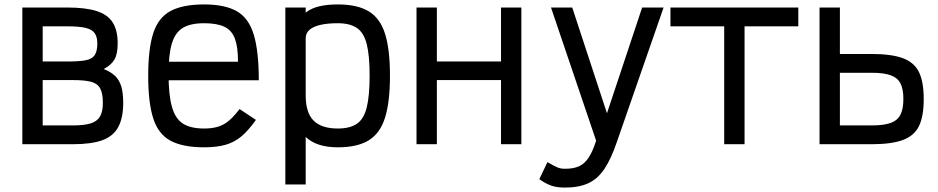

<svg xmlns="http://www.w3.org/2000/svg" viewBox="-20 -652 4240 868"><path d="M81 0V-618H284Q367 -618 417 -602Q467 -586 489.5 -550.5Q512 -515 512 -456Q512 -408 497.5 -383Q483 -358 449 -340Q481 -327 500 -309Q519 -291 528 -262Q537 -233 537 -187Q537 -119 514.5 -77.5Q492 -36 442.5 -18Q393 0 309 0ZM173 -85H309Q362 -85 391 -94.5Q420 -104 432.5 -126Q445 -148 445 -187Q445 -231 432.5 -253Q420 -275 391 -282.5Q362 -290 309 -290H173ZM173 -374H284Q338 -374 367 -379.5Q396 -385 408 -402.5Q420 -420 420 -456Q420 -485 408 -502Q396 -519 367 -526Q338 -533 284 -533H173Z M903 14Q807 14 751.5 -15.5Q696 -45 673 -116Q650 -187 650 -309Q650 -432 673 -502.5Q696 -573 751.5 -602.5Q807 -632 903 -632Q997 -632 1051 -601Q1105 -570 1127.5 -494.5Q1150 -419 1150 -289H679V-373H1056Q1056 -439 1042 -477Q1028 -515 994.5 -531Q961 -547 903 -547Q841 -547 806.5 -526Q772 -505 757 -455.5Q742 -406 742 -318Q742 -224 757 -170Q772 -116 806.5 -93.5Q841 -71 903 -71Q938 -71 965 -79Q992 -87 1015 -106.5Q1038 -126 1063 -159L1137 -110Q1104 -63 1072 -36Q1040 -9 1000 2.5Q960 14 903 14Z M1270 182V-618H1362V-595Q1387 -615 1423.5 -623.5Q1460 -632 1507 -632Q1596 -632 1647.5 -600.5Q1699 -569 1721 -498.5Q1743 -428 1743 -310Q1743 -192 1721 -121Q1699 -50 1647.5 -18Q1596 14 1507 14Q1460 14 1423.5 2.5Q1387 -9 1362 -33V182ZM1507 -71Q1562 -71 1593.5 -92.5Q1625 -114 1638 -166.5Q1651 -219 1651 -310Q1651 -401 1638 -452.5Q1625 -504 1593.5 -525.5Q1562 -547 1507 -547Q1461 -547 1428.5 -539.5Q1396 -532 1379 -517Q1362 -502 1362 -479V-221Q1362 -142 1398 -106.5Q1434 -71 1507 -71Z M2245 0V-618H2337V0ZM1863 0V-618H1955V0ZM1892 -290V-374H2308V-290Z M2534 196Q2498 196 2473 187.5Q2448 179 2418 158L2455 81Q2486 99 2500.5 105Q2515 111 2534 111Q2572 111 2597 100Q2622 89 2640.5 61.5Q2659 34 2675 -16L2471 -618H2567L2724 -140L2883 -618H2980L2769 -11Q2743 66 2712.5 111.5Q2682 157 2639.5 176.5Q2597 196 2534 196Z M3254 0V-618H3346V0ZM3011 -533V-618H3589V-533Z M3685 0V-618H3777V-18L3711 -85H3920Q3975 -85 4006 -96Q4037 -107 4050.5 -133Q4064 -159 4064 -204Q4064 -250 4050.5 -275.5Q4037 -301 4006 -312Q3975 -323 3920 -323H3713V-408H3920Q4010 -408 4061.5 -389Q4113 -370 4134.5 -326Q4156 -282 4156 -204Q4156 -126 4134.5 -82Q4113 -38 4061.5 -19Q4010 0 3920 0Z"/></svg>

Font: Victor Mono SemiBold
Style: Regular
Weight: 600
Monospace: yes
Designer: Rune Bjørnerås
Version: Version 1.561;gftools[0.9.30]